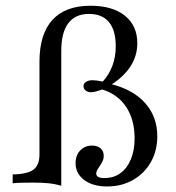

<svg xmlns="http://www.w3.org/2000/svg" viewBox="-20 -651 624 682"><path d="M360.5 11.3Q309.7 11.3 279 -11.7Q248.4 -34.7 248.4 -71.8Q248.4 -99.2 264.9 -116.5Q281.5 -133.9 306.5 -133.9Q325.8 -133.9 337.1 -124.2Q348.4 -114.5 348.4 -97.6Q348.4 -87.1 344.4 -78.6Q340.3 -70.2 335.1 -62.5Q329.8 -54.8 325.8 -48Q321.8 -41.1 321.8 -34.7Q321.8 -18.5 350.8 -18.5Q383.9 -18.5 407.7 -35.9Q431.5 -53.2 444.8 -85.1Q458.1 -116.9 458.1 -159.7Q458.1 -225.8 428.2 -271Q398.4 -316.1 343.5 -333.1Q330.6 -329 321.4 -326.2Q312.1 -323.4 303.2 -323.4Q291.9 -323.4 284.3 -329.4Q276.6 -335.5 276.6 -345.2Q276.6 -354 285.5 -360.1Q294.4 -366.1 308.1 -366.1Q315.3 -366.1 324.6 -364.9Q333.9 -363.7 345.2 -361.3Q367.7 -386.3 379.4 -417.7Q391.1 -449.2 391.1 -487.1Q391.1 -543.5 366.9 -572.6Q342.7 -601.6 296 -601.6Q247.6 -601.6 222.6 -568.5Q197.6 -535.5 197.6 -469.4V8.9Q175.8 2.4 152.8 0Q129.8 -2.4 96 -2.4Q78.2 -2.4 59.3 -2Q40.3 -1.6 25 0V-31.5Q77.4 -32.3 98.8 -48.4Q120.2 -64.5 120.2 -101.6V-431.5Q120.2 -529.8 166.1 -580.2Q212.1 -630.6 301.6 -630.6Q379.8 -630.6 423.8 -595.2Q467.7 -559.7 467.7 -497.6Q467.7 -454 444.8 -417.3Q421.8 -380.6 377.4 -351.6Q454.8 -331.5 496.8 -283.5Q538.7 -235.5 538.7 -166.9Q538.7 -115.3 515.7 -75Q492.7 -34.7 452.4 -11.7Q412.1 11.3 360.5 11.3Z"/></svg>

Font: Playfair 12pt
Style: Regular
Weight: 400
Designer: Claus Eggers Sørensen
Foundry: Claus Eggers Sørensen
Version: Version 2.000;gftools[0.9.28]